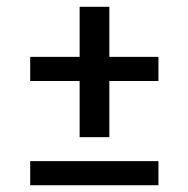

<svg xmlns="http://www.w3.org/2000/svg" viewBox="-20 -548 559 571"><path d="M216.8 -307.1H69.8V-378.9H216.8V-527.8H305.2V-378.9H451.2V-307.1H305.2V-140.1H216.8ZM69.8 -68.8H451.2V2.9H69.8Z"/></svg>

Font: Junicode Two Beta VF
Style: Regular
Weight: 400
Designer: Peter S. Baker
Foundry: Briery Creek Software
Version: Version 1.031 beta; ttfautohint (v1.8.1.43-b0c9)